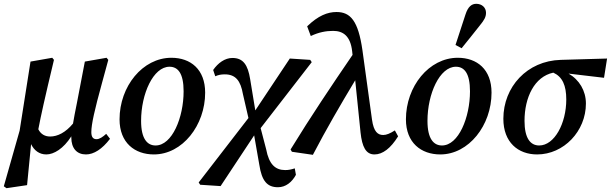

<svg xmlns="http://www.w3.org/2000/svg" viewBox="-28 -796 3204 1007"><path d="M423 14C464 14 508 -14 549 -68L529 -94C510 -77 494 -66 478 -66C460 -66 451 -78 451 -103C451 -144 468 -219 507 -361L540 -482L531 -493L417 -473L376 -259C366 -209 359 -174 355 -148C316 -101 274 -80 235 -80C208 -80 186 -92 173 -118C187 -191 205 -273 255 -482L246 -493L132 -473L75 -111L-8 181L6 191L114 175L135 -40C151 -7 178 14 215 14C254 14 305 -16 346 -81C346 -79 346 -77 346 -75C346 -18 375 14 423 14Z M779 14C929 14 1048 -139 1048 -310C1048 -432 972 -493 871 -493C720 -493 599 -343 599 -170C599 -47 679 14 779 14ZM788 -33C745 -33 712 -67 712 -162C712 -304 776 -446 861 -446C905 -446 935 -412 935 -317C935 -180 875 -33 788 -33Z M1022 173 1129 180 1305 -86 1332 68C1345 153 1373 186 1430 186C1470 186 1503 160 1524 121L1518 87C1500 93 1485 96 1468 96C1416 96 1383 66 1368 -13L1339 -124L1607 -470L1599 -482L1492 -489L1311 -217L1284 -381C1272 -455 1248 -492 1191 -492C1151 -492 1115 -465 1090 -429L1101 -396C1117 -403 1131 -406 1151 -406C1208 -406 1234 -372 1246 -303L1275 -177L1014 161Z M1936 14C1979 14 2021 -18 2060 -81L2043 -112C2018 -96 1999 -88 1982 -88C1954 -88 1932 -104 1923 -169L1873 -532C1851 -687 1810 -733 1737 -733C1690 -733 1641 -714 1583 -658L1602 -607C1644 -627 1682 -634 1719 -634C1772 -634 1810 -607 1819 -527L1821 -508C1711 -347 1602 -185 1496 -12L1503 0L1613 16C1684 -120 1758 -247 1835 -375L1863 -101C1871 -26 1891 14 1936 14Z M2281 14C2431 14 2550 -139 2550 -310C2550 -432 2474 -493 2373 -493C2222 -493 2101 -343 2101 -170C2101 -47 2181 14 2281 14ZM2290 -33C2247 -33 2214 -67 2214 -162C2214 -304 2278 -446 2363 -446C2407 -446 2437 -412 2437 -317C2437 -180 2377 -33 2290 -33ZM2361 -560 2393 -543C2426 -583 2457 -623 2489 -663C2511 -690 2521 -706 2521 -729C2521 -756 2500 -776 2470 -776C2447 -776 2427 -763 2413 -719C2396 -668 2378 -613 2361 -560Z M2789 14C2929 14 3045 -108 3045 -253C3045 -320 3010 -378 2954 -410L3140 -388L3156 -489L2913 -482C2736 -477 2612 -340 2612 -173C2612 -50 2689 14 2789 14ZM2723 -162C2723 -285 2775 -394 2874 -415C2922 -393 2942 -348 2942 -274C2942 -149 2880 -33 2800 -33C2753 -33 2723 -72 2723 -162Z"/></svg>

Font: Source Serif Pro Semibold
Style: Italic
Weight: 600
Italic angle: -12°
Designer: Frank Grießhammer
Foundry: Adobe Systems Incorporated
Version: Version 3.001;hotconv 1.0.111;makeotfexe 2.5.65597